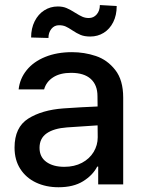

<svg xmlns="http://www.w3.org/2000/svg" viewBox="-20 -749 583 780"><path d="M237.3 -308.6Q270.5 -311 309.8 -313.2Q349.1 -315.4 376.5 -316.4L376 -358.4Q376 -403.8 348.6 -428.5Q321.3 -453.1 268.6 -453.1Q224.1 -453.1 195.8 -434.8Q167.5 -416.5 159.2 -385.7H55.7Q60.5 -429.7 88.4 -464.1Q116.2 -498.5 163.8 -517.8Q211.4 -537.1 272.5 -537.1Q322.8 -537.1 369.4 -521.5Q416 -505.9 448.2 -464.8Q480.5 -423.8 480.5 -352.5V0H378.9V-72.3H375Q356.9 -37.1 317.6 -12.7Q278.3 11.7 217.8 11.7Q167 11.7 126.5 -7.3Q85.9 -26.4 62.5 -62.7Q39.1 -99.1 39.1 -149.4Q39.1 -231.9 94.7 -267.1Q150.4 -302.2 237.3 -308.6ZM241.2 -71.3Q282.2 -71.3 313 -87.6Q343.8 -104 360.4 -131.6Q377 -159.2 377 -191.4L376.5 -239.7L252 -231.4Q198.7 -227.5 169.7 -207.3Q140.6 -187 140.6 -148.4Q140.6 -111.3 168.2 -91.3Q195.8 -71.3 241.2 -71.3ZM214.8 -722.7Q235.4 -722.7 250.7 -716.1Q266.1 -709.5 285.2 -697.3Q303.2 -686 314.9 -680.9Q326.7 -675.8 340.8 -675.8Q360.4 -675.8 373 -690.7Q385.7 -705.6 385.7 -728.5L454.1 -724.6Q454.1 -687 439.9 -658.9Q425.8 -630.9 401.4 -615.7Q377 -600.6 346.7 -600.6Q323.2 -600.6 307.4 -607.2Q291.5 -613.8 273.4 -626Q258.3 -636.2 246.8 -641.4Q235.4 -646.5 219.7 -646.5Q200.7 -646.5 188.7 -631.6Q176.8 -616.7 176.8 -594.7L106.4 -596.7Q106.4 -633.8 120.8 -662.6Q135.3 -691.4 159.9 -707Q184.6 -722.7 214.8 -722.7Z"/></svg>

Font: Pretendard GOV Medium
Style: Regular
Weight: 500
Designer: Base glyphs from Inter by Rasmus Andersson; Hangeul glyphs from Noto Sans CJK(Source Han Sans) by Jang Soo-young and Kan
Foundry: Kil Hyung-jin
Version: Version 1.309